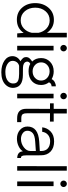

<svg xmlns="http://www.w3.org/2000/svg" viewBox="916 -1707 1031 2903"><g transform="rotate(90 1431.5 -255.5)"><path d="M545 -750V0H485L477 -98Q409 5 278 5Q166 5 96.5 -73.5Q27 -152 27 -272Q27 -393 97.5 -474Q168 -555 280 -555Q404 -555 476 -450V-750ZM288 -53Q359 -53 410 -100Q461 -147 476 -221V-323Q461 -397 410 -444Q359 -491 288 -491Q203 -491 149.5 -428Q96 -365 96 -272Q96 -179 149.5 -116Q203 -53 288 -53Z M659 -702Q659 -722 673.5 -736.5Q688 -751 708 -751Q728 -751 742.5 -736.5Q757 -722 757 -702Q757 -681 742.5 -666.5Q728 -652 708 -652Q688 -652 673.5 -666.5Q659 -681 659 -702ZM673 -550H743V0H673Z M1072 240Q968 240 898.5 194Q829 148 829 71Q829 33 849.5 1.5Q870 -30 906 -48Q903 -50 891.5 -58.5Q880 -67 874 -72.5Q868 -78 859.5 -87.5Q851 -97 847 -108.5Q843 -120 843 -133Q843 -163 860 -184Q877 -205 910 -227Q858 -278 858 -362Q858 -443 914.5 -497.5Q971 -552 1059 -552Q1123 -552 1177 -521Q1189 -549 1219.5 -566.5Q1250 -584 1285 -584V-520Q1264 -520 1247 -509Q1230 -498 1225 -480Q1265 -428 1265 -362Q1265 -277 1209 -224.5Q1153 -172 1059 -172Q984 -172 946 -198Q926 -190 917 -173.5Q908 -157 913 -139Q928 -88 1007 -87L1117 -86Q1286 -84 1306 36Q1320 118 1258 179Q1196 240 1072 240ZM1198 -362Q1198 -416 1158 -453Q1118 -490 1059 -490Q1001 -490 962 -453Q923 -416 923 -362Q923 -308 962 -270.5Q1001 -233 1059 -233Q1119 -233 1158.5 -270Q1198 -307 1198 -362ZM1240 37Q1233 1 1198.5 -14Q1164 -29 1096 -29H975Q939 -20 919.5 7.5Q900 35 900 70Q900 119 950 149Q1000 179 1066 179Q1161 179 1206.5 139Q1252 99 1240 37Z M1383 -702Q1383 -722 1397.5 -736.5Q1412 -751 1432 -751Q1452 -751 1466.5 -736.5Q1481 -722 1481 -702Q1481 -681 1466.5 -666.5Q1452 -652 1432 -652Q1412 -652 1397.5 -666.5Q1383 -681 1383 -702ZM1397 -550H1467V0H1397Z M1769 1Q1625 1 1625 -136L1626 -496H1542V-552H1626V-750H1696V-552H1819V-495L1693 -496V-146Q1693 -126 1695 -114Q1697 -102 1703.5 -88.5Q1710 -75 1726.5 -68.5Q1743 -62 1769 -62H1827V1Z M2077 4Q1998 4 1945.5 -41Q1893 -86 1893 -155Q1893 -318 2120 -333L2263 -342V-363Q2263 -429 2223.5 -463.5Q2184 -498 2115 -498Q2055 -498 2017 -464Q1979 -430 1973 -378H1905Q1913 -453 1968 -505.5Q2023 -558 2118 -558Q2216 -558 2272 -504.5Q2328 -451 2328 -360L2329 -135Q2329 -91 2338 -73.5Q2347 -56 2369 -57V0Q2354 0 2341 -3Q2273 -17 2267 -86Q2245 -48 2192 -22Q2139 4 2077 4ZM2080 -57Q2151 -57 2207 -100Q2263 -143 2263 -199V-282L2120 -272Q2028 -266 1992.5 -234.5Q1957 -203 1957 -154Q1957 -110 1994.5 -83.5Q2032 -57 2080 -57Z M2492 0 2493 -750H2560V0Z M2710 -702Q2710 -722 2724.5 -736.5Q2739 -751 2759 -751Q2779 -751 2793.5 -736.5Q2808 -722 2808 -702Q2808 -681 2793.5 -666.5Q2779 -652 2759 -652Q2739 -652 2724.5 -666.5Q2710 -681 2710 -702ZM2724 -550H2794V0H2724Z"/></g></svg>

Font: Oakes Grotesk Light
Style: Regular
Weight: 300
Designer: Samuel Oakes
Foundry: Samuel Oakes
Version: Version 1.000;PS 001.000;hotconv 1.0.88;makeotf.lib2.5.64775